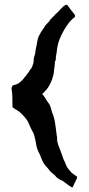

<svg xmlns="http://www.w3.org/2000/svg" viewBox="-20 -726 385 832"><path d="M306 34Q307 35 309 36Q310 37 311 37.5Q312 38 313 39Q315 41 314 44Q311 53 305.5 63Q300 73 296 84Q294 86 293 86Q292 86 288 84Q278 78 269.5 71Q261 64 252 58Q244 55 239.5 52.5Q235 50 230 46Q226 44 223.5 40.5Q221 37 218 34Q209 27 201.5 20Q194 13 188 4Q179 -5 172 -14.5Q165 -24 160 -38Q158 -44 154.5 -52Q151 -60 148 -66Q140 -81 137 -99Q134 -117 129 -137Q127 -146 124 -151Q121 -156 118 -162Q115 -168 112 -174Q109 -180 106 -188Q100 -203 90 -215Q80 -227 68 -238Q62 -244 53.5 -248.5Q45 -253 34 -262V-270Q34 -290 33.5 -307.5Q33 -325 30 -342Q30 -345 31.5 -348.5Q33 -352 34 -354Q35 -356 38 -356.5Q41 -357 43 -358Q57 -362 63.5 -367Q70 -372 76 -378Q85 -389 92.5 -398Q100 -407 106 -416Q109 -422 112.5 -426Q116 -430 119 -436Q122 -444 124 -450.5Q126 -457 126 -466Q126 -476 130 -486Q134 -496 134 -508Q137 -520 139 -532Q141 -544 143 -554Q144 -561 148.5 -570Q153 -579 158 -587.5Q163 -596 167.5 -601.5Q172 -607 172 -608Q174 -613 180 -619.5Q186 -626 192 -632Q195 -635 196 -638Q197 -641 202 -645L205 -648Q207 -650 207.5 -651Q208 -652 210 -653Q216 -658 218 -661.5Q220 -665 228 -671Q236 -679 246 -690Q256 -701 264 -704Q269 -707 272 -704Q281 -691 287.5 -683Q294 -675 301 -666Q305 -662 305 -657Q305 -650 301 -650Q288 -639 278.5 -627Q269 -615 260 -600Q246 -577 237.5 -554.5Q229 -532 226 -504Q226 -498 224 -490.5Q222 -483 222 -474Q222 -471 221.5 -467.5Q221 -464 218 -458Q218 -449 216.5 -439Q215 -429 214 -420Q213 -408 211.5 -402Q210 -396 205 -380Q203 -374 194.5 -357.5Q186 -341 174 -330Q171 -327 169 -324Q167 -321 162 -319Q167 -315 173.5 -305Q180 -295 184 -288Q187 -283 190.5 -279Q194 -275 196 -270Q200 -261 201.5 -254Q203 -247 206 -238Q212 -224 215 -211.5Q218 -199 220 -184Q221 -177 222 -169Q223 -161 224 -154Q225 -146 226 -138Q228 -131 227.5 -124Q227 -117 229 -110Q231 -101 234.5 -92Q238 -83 242 -73L256 -34Q262 -23 265 -14Q268 -5 276 6Q283 15 289 21Q295 27 306 34Z"/></svg>

Font: Kirang Haerang
Style: Regular
Weight: 400
Version: Version 1.00